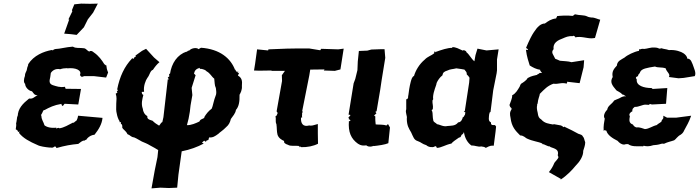

<svg xmlns="http://www.w3.org/2000/svg" viewBox="-20 -803 3866 1062"><path d="M318 -228C314 -230 322 -228 321 -225L320 -223L327 -216L337 -229L413 -225L428 -311L343 -312L339 -323C311 -318 292 -326 272 -332C253 -339 251 -351 258 -377C258 -377 259 -383 261 -399C268 -411 286 -426 313 -420C324 -424 337 -426 351 -426C352 -426 353 -425 353 -425C397 -430 435 -415 422 -388C430 -375 435 -377 445 -382H499L567 -374C571 -383 575 -393 578 -402C571 -419 570 -425 568 -442C559 -442 567 -443 557 -448C545 -468 526 -495 499 -513C492 -520 480 -525 475 -518C463 -520 460 -532 446 -536C418 -540 401 -534 383 -545C347 -543 309 -532 288 -532C280 -532 277 -526 275 -528C272 -521 271 -520 272 -521C272 -531 267 -525 264 -526C222 -518 167 -497 136 -448C137 -440 130 -433 129 -420C128 -408 118 -402 118 -383C112 -368 109 -347 119 -339C119 -322 137 -301 157 -298C166 -288 169 -275 188 -277C167 -265 162 -255 141 -258C106 -230 78 -202 78 -158C74 -165 72 -160 76 -164C74 -151 72 -130 69 -120C71 -108 69 -106 67 -88C78 -82 72 -82 78 -81C78 -70 86 -73 88 -77C89 -76 88 -76 85 -68C107 -39 145 -19 187 -1C201 7 233 11 252 13C259 12 269 16 275 12C283 4 291 7 292 16C341 2 372 -3 413 -7C421 -13 437 -28 447 -25C452 -28 445 -25 461 -33C462 -36 453 -28 466 -41C474 -48 485 -56 503 -58C526 -87 544 -117 547 -151L412 -163C411 -154 408 -145 404 -137C385 -124 390 -122 384 -125C357 -112 336 -97 307 -93C311 -96 300 -98 291 -91C295 -97 287 -95 293 -97C262 -93 238 -100 226 -110C221 -129 210 -139 209 -161C208 -163 208 -164 207 -167C218 -182 217 -196 226 -194C253 -209 280 -222 318 -228ZM391 -779 378 -747 380 -740 358 -695 363 -696 335 -617 372 -614 404 -610 444 -652 466 -696 495 -733 521 -783 478 -782 429 -783Z M862 -459 832 -485 788 -533 766 -522C753 -513 740 -504 727 -494C731 -501 733 -489 728 -488C715 -481 727 -491 720 -478C717 -477 712 -484 709 -478C669 -436 642 -380 628 -308C636 -306 625 -306 634 -299C622 -304 628 -295 628 -295C631 -295 630 -289 620 -285C627 -265 624 -249 623 -230C622 -203 622 -189 626 -174C628 -161 635 -140 642 -132C638 -127 645 -125 647 -128C653 -128 644 -115 652 -117C651 -116 659 -111 656 -98C660 -86 676 -81 685 -61C702 -55 703 -45 722 -43C741 -35 747 -29 765 -20C784 -11 788 -12 813 3L835 15C841 19 848 23 855 27L851 66L836 139L818 239L867 235L914 237L960 235L967 163L985 34C1031 25 1072 10 1107 -9L1097 -14L1108 -24C1113 -23 1107 -29 1115 -20C1115 -17 1117 -21 1124 -24C1124 -24 1120 -21 1125 -29C1127 -23 1131 -29 1134 -30C1132 -32 1134 -33 1137 -43C1157 -41 1169 -49 1188 -63C1195 -71 1213 -81 1231 -100C1246 -112 1253 -128 1257 -145C1267 -159 1283 -177 1285 -195C1301 -213 1306 -240 1305 -279C1310 -288 1320 -305 1318 -328C1321 -357 1317 -373 1296 -385C1302 -399 1302 -400 1304 -401C1299 -400 1301 -400 1295 -399C1295 -405 1296 -413 1298 -406C1296 -404 1291 -407 1288 -407C1283 -409 1283 -421 1282 -414C1286 -411 1287 -425 1281 -414C1257 -481 1195 -532 1091 -539C1097 -540 1087 -538 1079 -531C1069 -541 1040 -539 1025 -522C1022 -525 1016 -522 1021 -523C1010 -514 1009 -512 1013 -518C961 -501 929 -454 920 -393C915 -399 921 -401 915 -390L917 -381L908 -374L914 -364H908C900 -294 892 -224 884 -155L878 -128C869 -124 868 -116 860 -108C848 -115 833 -125 824 -135C800 -142 793 -147 795 -161C780 -168 771 -186 770 -201C759 -230 768 -258 773 -278C767 -280 765 -284 764 -294C770 -299 764 -291 777 -296C772 -325 786 -360 795 -372C809 -389 810 -412 826 -417C835 -431 848 -448 862 -459ZM1085 -428V-422C1101 -424 1121 -413 1122 -409C1144 -397 1149 -380 1165 -368C1168 -348 1166 -332 1174 -316C1175 -307 1178 -291 1175 -280C1161 -245 1158 -216 1151 -202C1133 -189 1120 -172 1111 -157C1111 -148 1105 -149 1096 -144C1086 -140 1084 -133 1083 -131C1065 -122 1035 -109 1014 -111L1023 -146L1030 -185L1034 -220L1044 -277L1040 -317L1062 -387L1053 -396C1057 -414 1065 -422 1085 -428Z M1631 4C1632 5 1644 9 1635 15L1639 10C1641 3 1644 12 1646 11C1680 12 1714 5 1739 -8L1738 -65V-117C1714 -110 1703 -106 1690 -109C1654 -99 1643 -123 1645 -152C1655 -155 1652 -153 1650 -160L1651 -168V-178L1656 -186H1651L1691 -387L1696 -418L1775 -419L1771 -413L1832 -411L1863 -419L1881 -534L1851 -530C1819 -531 1789 -532 1757 -533L1751 -525L1690 -535H1625L1566 -534L1465 -530L1463 -524L1402 -530L1391 -450L1385 -413L1413 -412L1481 -413L1483 -411H1556L1539 -387L1540 -355L1510 -187L1516 -178L1510 -164L1503 -158C1509 -149 1501 -132 1509 -116C1512 -96 1510 -77 1515 -58C1521 -39 1538 -29 1552 -23C1547 -13 1562 -5 1573 -2C1586 7 1614 2 1631 4Z M2056 -184 2063 -188 2083 -306 2091 -360 2098 -403 2111 -483 2107 -531H2090L2034 -529L2012 -523L1965 -521L1959 -463L1957 -415L1945 -366L1936 -342L1908 -169L1919 -167L1908 -153L1906 -154C1911 -144 1915 -143 1906 -140C1917 -143 1913 -143 1919 -137C1909 -128 1914 -133 1910 -134C1905 -72 1922 -35 1960 -8C1977 3 1988 3 2006 1C2012 6 2022 11 2042 6L2039 5C2049 6 2051 0 2047 5C2075 2 2110 -3 2128 -11L2137 -98L2126 -117L2118 -109C2114 -109 2110 -111 2105 -112C2078 -115 2070 -113 2058 -115C2057 -127 2055 -140 2056 -159C2054 -160 2052 -162 2049 -164L2062 -176C2060 -179 2059 -182 2056 -184Z M2479 -542 2483 -538C2458 -540 2419 -526 2391 -516C2389 -517 2398 -520 2387 -513C2385 -509 2392 -520 2383 -518C2385 -513 2376 -508 2383 -509C2364 -494 2346 -491 2329 -473C2300 -449 2279 -414 2270 -383C2258 -378 2255 -360 2252 -351C2245 -325 2241 -296 2238 -271C2239 -271 2238 -272 2238 -276C2236 -261 2240 -267 2233 -255L2227 -254C2226 -232 2228 -215 2227 -199C2220 -179 2234 -162 2230 -147C2232 -136 2236 -136 2230 -145C2231 -108 2241 -93 2254 -71C2267 -44 2269 -29 2292 -22C2310 -16 2314 -7 2338 0C2349 11 2373 14 2383 8C2390 2 2395 8 2396 15C2420 15 2443 -2 2477 -9C2484 -19 2499 -28 2520 -43C2522 -41 2529 -43 2533 -57C2543 -62 2546 -70 2546 -74C2550 -40 2567 -12 2588 2C2610 1 2622 11 2642 7C2653 9 2660 9 2667 15C2691 2 2698 2 2711 3L2721 -74L2724 -103C2722 -105 2721 -108 2718 -111C2699 -111 2696 -111 2695 -127C2678 -132 2685 -159 2686 -172L2690 -184L2693 -182L2708 -303L2720 -363L2727 -398L2729 -414V-474L2738 -530L2671 -524L2621 -534L2610 -498L2604 -464C2587 -477 2576 -502 2560 -514C2560 -522 2543 -529 2540 -523C2518 -532 2502 -544 2479 -542ZM2577 -373 2575 -346 2551 -189 2545 -185 2554 -182 2552 -169C2547 -163 2545 -153 2540 -155C2538 -144 2530 -126 2514 -126C2499 -105 2472 -108 2455 -106C2432 -100 2412 -115 2397 -116C2393 -123 2381 -125 2377 -135C2372 -154 2374 -179 2371 -186C2364 -196 2370 -195 2374 -199C2377 -222 2371 -226 2372 -247L2376 -254C2376 -259 2375 -269 2375 -263C2377 -301 2394 -329 2395 -344C2401 -358 2413 -376 2427 -386C2430 -402 2436 -407 2455 -413C2470 -421 2485 -420 2504 -425C2526 -422 2540 -420 2549 -418C2560 -403 2561 -407 2562 -391C2568 -386 2573 -380 2577 -373Z M2978 -399C2974 -399 2970 -399 2966 -400C2957 -391 2948 -391 2951 -389C2935 -384 2923 -385 2898 -371C2895 -361 2873 -346 2864 -341C2861 -339 2857 -333 2854 -323C2843 -305 2833 -286 2813 -276C2814 -259 2803 -238 2798 -222C2800 -220 2799 -211 2808 -206C2800 -205 2808 -206 2811 -202C2798 -181 2800 -171 2804 -151C2810 -101 2831 -80 2857 -54C2877 -54 2888 -39 2894 -37C2928 -21 2957 -20 2980 -9C2979 1 2978 -4 2980 -6C2993 -6 3008 8 3022 7L3024 10C3051 20 3073 24 3065 56C3066 60 3069 64 3069 66C3067 78 3048 92 3045 101C3039 116 3030 132 3016 149L3083 187C3079 195 3077 184 3080 191C3115 169 3146 136 3162 116C3186 92 3207 61 3206 31C3210 18 3217 1 3217 -16C3211 -31 3212 -40 3204 -48C3200 -57 3194 -58 3179 -63C3159 -74 3131 -89 3100 -103C3099 -94 3094 -105 3083 -109L3045 -116H3041C3039 -108 3041 -114 3041 -114C3016 -119 2993 -120 2974 -142C2961 -150 2957 -157 2954 -180C2950 -195 2948 -210 2951 -220C2952 -227 2950 -235 2953 -226C2957 -262 2964 -268 2966 -284C2992 -310 3008 -328 3041 -340C3069 -336 3085 -349 3116 -340C3111 -342 3121 -347 3116 -351L3186 -343L3208 -431L3211 -470L3141 -459C3122 -465 3104 -464 3077 -467C3068 -472 3057 -475 3051 -478C3042 -500 3025 -512 3042 -531C3037 -566 3066 -581 3094 -591C3108 -597 3124 -605 3148 -603C3151 -606 3149 -604 3153 -605C3163 -601 3163 -597 3161 -596C3192 -604 3224 -591 3251 -591C3257 -591 3264 -592 3271 -593L3300 -694C3287 -696 3269 -707 3252 -706C3251 -706 3234 -708 3228 -712C3211 -721 3186 -717 3160 -724C3156 -721 3151 -716 3147 -715C3117 -719 3079 -716 3061 -714C3063 -712 3059 -710 3056 -701C3028 -698 3012 -686 2994 -673C2972 -673 2953 -656 2933 -625C2922 -609 2908 -582 2890 -539C2891 -534 2896 -537 2901 -528C2897 -525 2896 -527 2889 -528C2894 -488 2904 -461 2910 -441C2927 -430 2946 -420 2968 -417C2965 -414 2975 -404 2978 -399Z M3569 -223 3575 -228 3586 -225 3664 -229 3671 -316 3590 -311 3584 -316C3542 -316 3498 -329 3502 -363C3500 -368 3502 -364 3497 -371C3497 -378 3504 -380 3511 -383C3504 -389 3517 -391 3521 -405C3529 -423 3558 -428 3603 -435C3620 -427 3639 -433 3662 -425C3667 -404 3690 -394 3680 -377L3733 -370L3761 -372L3823 -382C3832 -401 3819 -423 3811 -448C3807 -453 3804 -479 3781 -479C3782 -490 3770 -502 3761 -508C3748 -517 3717 -529 3680 -526C3664 -532 3647 -532 3640 -536C3631 -536 3632 -531 3622 -536C3610 -542 3589 -540 3586 -540C3563 -537 3548 -530 3532 -533C3522 -532 3523 -528 3515 -531C3515 -526 3514 -523 3515 -522C3487 -517 3449 -498 3435 -485C3417 -473 3394 -467 3392 -440C3379 -425 3362 -410 3369 -377C3352 -349 3366 -331 3388 -305C3392 -299 3414 -293 3422 -280C3427 -282 3430 -277 3443 -270C3432 -272 3422 -269 3405 -259C3392 -253 3384 -251 3377 -247C3364 -226 3342 -219 3339 -197C3327 -185 3314 -162 3325 -147C3322 -129 3317 -107 3319 -79C3325 -87 3326 -81 3334 -80C3340 -56 3368 -38 3396 -24C3406 -12 3419 -3 3433 -3C3434 -5 3451 -7 3454 -6C3474 9 3501 6 3537 6C3532 6 3536 11 3540 3C3554 7 3571 8 3594 0C3605 -1 3618 -1 3639 -8C3639 -8 3653 -10 3651 -7C3676 -19 3690 -20 3709 -27C3718 -32 3727 -49 3745 -58C3757 -66 3761 -74 3765 -83C3777 -105 3792 -130 3803 -163L3719 -152H3670L3649 -163C3650 -147 3649 -147 3640 -138C3645 -129 3620 -120 3612 -111C3589 -106 3570 -90 3547 -89C3536 -92 3517 -101 3502 -98C3494 -99 3485 -105 3481 -114C3458 -122 3460 -138 3464 -161C3455 -169 3469 -186 3477 -186C3478 -204 3480 -202 3491 -212C3513 -210 3535 -226 3553 -224C3559 -224 3564 -223 3569 -223Z"/></svg>

Font: Asimov Print
Style: DIt
Weight: 250
Width: 0
Designer: Google
Version: Version 2.000980: 2014